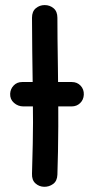

<svg xmlns="http://www.w3.org/2000/svg" viewBox="-20 -736 370 756"><path d="M72 -317H262Q282 -317 295.5 -330Q309 -343 310 -363Q311 -384 297.5 -398.5Q284 -413 263 -413H67Q47 -413 34 -399.5Q21 -386 20 -367Q19 -345 35 -331Q51 -317 72 -317ZM206 -48Q209 -136 209.5 -239.5Q210 -343 208 -470Q206 -597 206 -666Q206 -691 191 -703.5Q176 -716 156 -716Q136 -716 121 -703.5Q106 -691 106 -666Q106 -606 107 -533Q108 -460 109 -387Q110 -314 110 -254Q110 -185 106 -52Q105 -27 119.5 -14Q134 -1 153.5 -0.5Q173 0 189 -11.5Q205 -23 206 -48Z"/></svg>

Font: Balsamiq Sans
Style: Regular
Weight: 400
Designer: Michael Angeles
Foundry: Balsamiq SRL
Version: Version 1.020; ttfautohint (v1.8.4.7-5d5b);gftools[0.9.26]